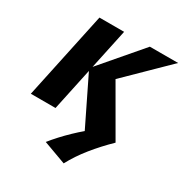

<svg xmlns="http://www.w3.org/2000/svg" viewBox="-212 -815 1196 1260"><g transform="rotate(30 386.0 -185.0)"><path d="M451 288 279 225Q332 159 398 95.5Q464 32 545 -29L492 91L283 -337L558 -658H772L423 -316L444 -405L678 0Q607 69 549 141Q491 213 451 288ZM36 0 176 -658H363L223 0Z"/></g></svg>

Font: Ysabeau Infant Black
Style: Italic
Weight: 900
Italic angle: -12°
Designer: Christian Thalmann (Catharsis Fonts)
Version: Version 2.001;gftools[0.9.30]; featfreeze: ss01,ss02,lnum